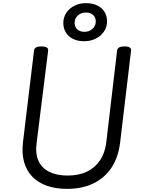

<svg xmlns="http://www.w3.org/2000/svg" viewBox="-20 -1186 903 1225"><path d="M408 19Q335 19 278.5 -1Q222 -21 185 -60Q148 -99 133 -154.5Q118 -210 127 -282L197 -863Q199 -877 210.5 -883.5Q222 -890 244 -890Q267 -890 278 -883.5Q289 -877 287 -862L214 -277Q204 -207 225.5 -160Q247 -113 294.5 -89.5Q342 -66 411 -66Q483 -66 535 -91Q587 -116 618.5 -163.5Q650 -211 658 -277L727 -863Q729 -877 740.5 -883.5Q752 -890 774 -890Q820 -890 816 -862L746 -273Q734 -180 690.5 -115Q647 -50 575.5 -15.5Q504 19 408 19ZM516 -923Q476 -923 446.5 -937.5Q417 -952 400.5 -978.5Q384 -1005 384 -1039Q384 -1075 403 -1104Q422 -1133 455 -1149.5Q488 -1166 529 -1166Q570 -1166 600 -1151.5Q630 -1137 646.5 -1111Q663 -1085 663 -1050Q663 -1014 643.5 -985Q624 -956 591 -939.5Q558 -923 516 -923ZM518 -983Q549 -983 570 -1002Q591 -1021 591 -1049Q591 -1075 574 -1090.5Q557 -1106 528 -1106Q497 -1106 476.5 -1087Q456 -1068 456 -1040Q456 -1015 473 -999Q490 -983 518 -983Z"/></svg>

Font: Playwrite GB S
Style: Italic
Weight: 400
Italic angle: -7°
Designer: Veronika Burian, José Scaglione
Foundry: TypeTogether
Version: Version 1.000